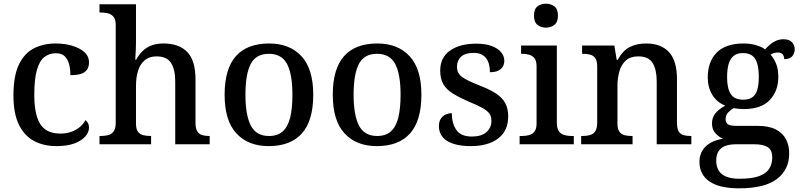

<svg xmlns="http://www.w3.org/2000/svg" viewBox="-20 -783 4343 1042"><path d="M286 10Q218 10 165.5 -17.5Q113 -45 83 -105.5Q53 -166 53 -265Q53 -373 83.5 -434.5Q114 -496 165.5 -521.5Q217 -547 282 -547Q330 -547 371 -535Q412 -523 437.5 -500.5Q463 -478 463 -444Q463 -421 452.5 -405.5Q442 -390 420.5 -382.5Q399 -375 362 -375Q362 -408 355 -434.5Q348 -461 331.5 -477.5Q315 -494 283 -494Q248 -494 221.5 -474Q195 -454 180.5 -404.5Q166 -355 166 -266Q166 -196 180.5 -149.5Q195 -103 226 -80.5Q257 -58 308 -58Q340 -58 366.5 -67.5Q393 -77 413 -93.5Q433 -110 444 -131Q453 -124 458 -114Q463 -104 463 -90Q463 -66 443.5 -43Q424 -20 385 -5Q346 10 286 10Z M520 0V-45H528Q550 -45 568 -50Q586 -55 597 -70.5Q608 -86 608 -116V-649Q608 -678 596 -692Q584 -706 566.5 -710.5Q549 -715 529 -715H520V-760H718V-553Q718 -534 717 -513Q716 -492 715 -477Q714 -462 714 -459H719Q734 -487 755 -507Q776 -527 803.5 -537Q831 -547 867 -547Q952 -547 996.5 -500.5Q1041 -454 1041 -352V-117Q1041 -86 1050.5 -70.5Q1060 -55 1076.5 -50Q1093 -45 1115 -45H1118V0H931V-341Q931 -405 908.5 -441Q886 -477 829 -477Q791 -477 766 -456.5Q741 -436 729.5 -400Q718 -364 718 -317V-112Q718 -83 728.5 -68.5Q739 -54 757 -49.5Q775 -45 797 -45H800V0Z M1438 10Q1327 10 1263 -59Q1199 -128 1199 -269Q1199 -409 1260 -478Q1321 -547 1441 -547Q1552 -547 1616 -478Q1680 -409 1680 -269Q1680 -128 1618.5 -59Q1557 10 1438 10ZM1440 -45Q1487 -45 1515 -70.5Q1543 -96 1555 -146Q1567 -196 1567 -269Q1567 -380 1538 -435.5Q1509 -491 1439 -491Q1369 -491 1340.5 -435.5Q1312 -380 1312 -269Q1312 -159 1341 -102Q1370 -45 1440 -45Z M2025 10Q1914 10 1850 -59Q1786 -128 1786 -269Q1786 -409 1847 -478Q1908 -547 2028 -547Q2139 -547 2203 -478Q2267 -409 2267 -269Q2267 -128 2205.5 -59Q2144 10 2025 10ZM2027 -45Q2074 -45 2102 -70.5Q2130 -96 2142 -146Q2154 -196 2154 -269Q2154 -380 2125 -435.5Q2096 -491 2026 -491Q1956 -491 1927.5 -435.5Q1899 -380 1899 -269Q1899 -159 1928 -102Q1957 -45 2027 -45Z M2535 10Q2480 10 2441 -2.5Q2402 -15 2382 -39.5Q2362 -64 2362 -98Q2362 -125 2373.5 -140.5Q2385 -156 2401 -162.5Q2417 -169 2432 -169Q2432 -114 2456.5 -78Q2481 -42 2541 -42Q2593 -42 2620 -66Q2647 -90 2647 -127Q2647 -151 2636 -166.5Q2625 -182 2598.5 -197Q2572 -212 2525 -231Q2472 -254 2437.5 -275.5Q2403 -297 2386 -326.5Q2369 -356 2369 -400Q2369 -471 2422.5 -508.5Q2476 -546 2564 -546Q2616 -546 2649.5 -533Q2683 -520 2700 -499Q2717 -478 2717 -453Q2717 -425 2697.5 -408Q2678 -391 2639 -391Q2639 -441 2617 -468.5Q2595 -496 2551 -496Q2504 -496 2482 -475Q2460 -454 2460 -421Q2460 -385 2488 -365Q2516 -345 2583 -319Q2637 -298 2671 -276Q2705 -254 2721.5 -224.5Q2738 -195 2738 -151Q2738 -73 2683.5 -31.5Q2629 10 2535 10Z M2800 0V-45H2813Q2835 -45 2852.5 -50Q2870 -55 2881 -69.5Q2892 -84 2892 -113V-423Q2892 -452 2881 -466.5Q2870 -481 2852 -486Q2834 -491 2813 -491H2808V-536H3002V-117Q3002 -87 3012.5 -71.5Q3023 -56 3041.5 -50.5Q3060 -45 3081 -45H3094V0ZM2943 -633Q2916 -633 2897 -648Q2878 -663 2878 -698Q2878 -734 2897 -748.5Q2916 -763 2943 -763Q2969 -763 2988.5 -748.5Q3008 -734 3008 -698Q3008 -663 2988.5 -648Q2969 -633 2943 -633Z M3134 0V-45H3141Q3164 -45 3182 -50Q3200 -55 3210.5 -70.5Q3221 -86 3221 -116V-424Q3221 -453 3210.5 -467.5Q3200 -482 3183 -486.5Q3166 -491 3144 -491H3139V-536H3314L3327 -458H3332Q3361 -510 3399 -528.5Q3437 -547 3487 -547Q3567 -547 3610.5 -500.5Q3654 -454 3654 -352V-117Q3654 -86 3663 -70.5Q3672 -55 3688.5 -50Q3705 -45 3727 -45H3732V0H3544V-341Q3544 -405 3522 -441Q3500 -477 3443 -477Q3402 -477 3377 -455Q3352 -433 3341.5 -396Q3331 -359 3331 -317V-112Q3331 -83 3341.5 -68.5Q3352 -54 3369 -49.5Q3386 -45 3408 -45H3413V0Z M3991 239Q3884 239 3830 201.5Q3776 164 3776 95Q3776 58 3793.5 31.5Q3811 5 3840 -10Q3869 -25 3904 -30Q3882 -39 3863 -59.5Q3844 -80 3844 -113Q3844 -144 3861.5 -166.5Q3879 -189 3916 -210Q3871 -227 3846 -268Q3821 -309 3821 -362Q3821 -448 3869.5 -497.5Q3918 -547 4016 -547Q4053 -547 4084.5 -537.5Q4116 -528 4132 -515Q4143 -527 4157.5 -540Q4172 -553 4191 -561.5Q4210 -570 4232 -570Q4263 -570 4278 -554Q4293 -538 4293 -516Q4293 -495 4280 -478.5Q4267 -462 4236 -462Q4236 -476 4228.5 -487Q4221 -498 4203 -498Q4190 -498 4180.5 -495Q4171 -492 4162 -487Q4180 -466 4192 -437Q4204 -408 4204 -365Q4204 -290 4158 -240.5Q4112 -191 4016 -191Q4004 -191 3988 -192.5Q3972 -194 3962 -196Q3945 -187 3931.5 -172.5Q3918 -158 3918 -136Q3918 -118 3929.5 -109Q3941 -100 3977 -100H4091Q4153 -100 4190.5 -80.5Q4228 -61 4245.5 -27.5Q4263 6 4263 50Q4263 137 4197 188Q4131 239 3991 239ZM3993 187Q4062 187 4100.5 172.5Q4139 158 4155 132Q4171 106 4171 72Q4171 31 4146.5 15.5Q4122 0 4075 0H3972Q3946 0 3922 7Q3898 14 3882.5 33.5Q3867 53 3867 91Q3867 118 3879 140Q3891 162 3918.5 174.5Q3946 187 3993 187ZM4013 -242Q4045 -242 4063.5 -255.5Q4082 -269 4090 -296.5Q4098 -324 4098 -365Q4098 -408 4090 -437Q4082 -466 4063 -480.5Q4044 -495 4012 -495Q3981 -495 3962 -480Q3943 -465 3934.5 -436Q3926 -407 3926 -364Q3926 -303 3946 -272.5Q3966 -242 4013 -242Z"/></svg>

Font: Noto Serif Hebrew Medium
Style: Regular
Weight: 500
Version: Version 2.003